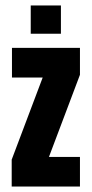

<svg xmlns="http://www.w3.org/2000/svg" viewBox="-20 -686 337 706"><path d="M23 0V-99L137 -401H24V-510H274V-411L160 -109H274V0ZM93 -562V-666H204V-562Z"/></svg>

Font: Saira UltraCondensed Black
Style: Regular
Weight: 900
Width: 1
Designer: Hector Gatti with collaboration of the Omnibus-Type team
Foundry: Omnibus-Type
Version: Version 1.101